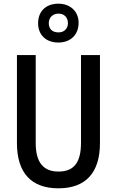

<svg xmlns="http://www.w3.org/2000/svg" viewBox="-20 -1013 634 1043"><path d="M297 -782C363 -782 407 -824 407 -889C407 -952 361 -993 297 -993C230 -993 187 -952 187 -887C187 -823 230 -782 297 -782ZM298 -837C263 -837 245 -857 245 -887C245 -918 267 -939 298 -939C329 -939 349 -918 349 -887C349 -857 328 -837 298 -837ZM523 -236V-714H420V-237C420 -131 382 -81 298 -81C217 -81 174 -129 174 -236V-714H72V-236C72 -74 150 10 297 10C447 10 523 -76 523 -236Z"/></svg>

Font: Noto Sans Thai Looped Condensed Medium
Style: Regular
Weight: 500
Width: 3
Designer: Sasikarn Vongin, Ben Mitchell
Foundry: The Fontpad Ltd
Version: Version 1.001